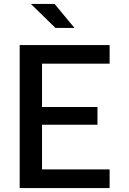

<svg xmlns="http://www.w3.org/2000/svg" viewBox="-20 -960 660 980"><path d="M80.5 0H539.5V-95.5H194.5V-323.5H477.5V-414H194.5V-635H539.5V-730H80.5ZM360 -817.5 258.5 -940H137.5L263 -817.5Z"/></svg>

Font: Monaspace Neon Medium
Style: Regular
Weight: 500
Designer: Riley Cran & the Lettermatic Team
Foundry: Lettermatic
Version: Version 1.200 (Monaspace Neon)